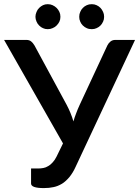

<svg xmlns="http://www.w3.org/2000/svg" viewBox="-22 -916 683 942"><path d="M543.9 -720.2H640.6L349.1 -97.7Q335.9 -68.4 317.9 -46.4Q298.8 -24.4 282.2 -14.6Q261.2 -2 240.7 2Q219.7 6.8 192.9 6.8Q130.4 6.8 130.4 -15.6V-89.4H167Q177.7 -89.4 190.9 -91.8Q202.6 -93.8 214.4 -101.1Q224.6 -106.4 235.8 -118.7Q247.6 -131.3 255.4 -147.5L287.1 -212.4L-2 -720.2H107.4Q122.1 -720.2 131.3 -712.4Q139.6 -705.6 147 -693.4L305.2 -401.4Q325.7 -362.8 338.4 -320.3Q342.3 -336.4 352.1 -361.3Q357.9 -377.4 369.1 -401.9L504.9 -693.4Q509.8 -703.6 519.5 -711.9Q529.3 -720.2 543.9 -720.2ZM274.4 -833.5Q274.4 -820.3 269.5 -810.1Q264.6 -799.8 255.9 -791Q247.1 -782.2 235.8 -777.8Q225.6 -772.9 211.9 -772.9Q199.2 -772.9 189 -777.8Q179.2 -781.7 169.9 -791Q161.6 -799.3 157.2 -810.1Q151.9 -821.8 151.9 -833.5Q151.9 -845.7 157.2 -857.4Q161.6 -868.7 169.9 -877Q178.7 -885.7 189 -890.6Q199.2 -895.5 211.9 -895.5Q225.6 -895.5 235.8 -890.6Q247.6 -885.3 255.9 -877Q264.6 -868.2 269.5 -857.4Q274.4 -847.2 274.4 -833.5ZM488.8 -833.5Q488.8 -820.3 483.9 -810.1Q478.5 -798.3 471.2 -791Q462.4 -782.2 451.7 -777.8Q441.4 -772.9 428.2 -772.9Q414.1 -772.9 403.8 -777.8Q393.1 -782.2 384.3 -791Q376 -799.3 371.6 -810.1Q366.7 -820.3 366.7 -833.5Q366.7 -847.2 371.6 -857.4Q376 -868.7 384.3 -877Q392.6 -885.7 403.8 -890.6Q414.1 -895.5 428.2 -895.5Q441.4 -895.5 451.7 -890.6Q462.9 -885.7 471.2 -877Q478 -870.1 483.9 -857.4Q488.8 -847.2 488.8 -833.5Z"/></svg>

Font: Lato-SemiBold
Style: Regular
Weight: 500
Designer: Lukasz Dziedzic with Adam Twardoch and Botio Nikoltchev
Foundry: tyPoland Lukasz Dziedzic
Version: ""